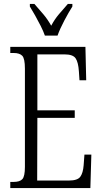

<svg xmlns="http://www.w3.org/2000/svg" viewBox="-20 -951 516 971"><path d="M32 0V-31H49Q80 -31 93 -45Q106 -59 106 -107V-604Q106 -655 92.5 -669Q79 -683 49 -683H32V-714H412L416 -545H382L379 -590Q376 -636 362.5 -656Q349 -676 306 -676H169V-393H358V-355H169L168 -38H329Q372 -38 386 -57Q400 -76 403 -115L407 -169H442L437 0ZM207 -771Q199 -794 185.5 -820.5Q172 -847 157.5 -873Q143 -899 131 -918V-931H154Q178 -904 199.5 -878.5Q221 -853 239 -821Q256 -853 277.5 -878.5Q299 -904 323 -931H346V-918Q328 -890 305.5 -847.5Q283 -805 271 -771Z"/></svg>

Font: Noto Serif ExtraCondensed Light
Style: Regular
Weight: 300
Width: 2
Designer: Monotype Design Team
Foundry: Monotype Imaging Inc.
Version: Version 2.014; ttfautohint (v1.8.4.7-5d5b)